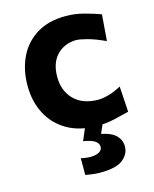

<svg xmlns="http://www.w3.org/2000/svg" viewBox="-120 -646 777 970"><g transform="rotate(-15 268.5 -161.0)"><path d="M329.1 11.7Q237.8 11.7 173.3 -25.4Q108.9 -62.5 75 -127.4Q41 -192.4 41 -274.9Q41 -358.4 72.5 -424.1Q104 -489.7 165.8 -527.8Q227.5 -565.9 317.4 -565.9Q366.7 -565.9 415.3 -552.7Q463.9 -539.6 497.6 -526.9L486.8 -389.6Q434.1 -414.1 394.5 -424.6Q355 -435.1 335 -435.1Q272.9 -432.6 235.1 -391.8Q197.3 -351.1 197.3 -279.3Q197.3 -207 241.5 -161.6Q285.6 -116.2 367.2 -114.7Q392.1 -114.7 424.8 -124Q457.5 -133.3 489.7 -151.4L498 -17.1Q466.3 -8.8 421.4 1.5Q376.5 11.7 329.1 11.7ZM280.8 243.7Q262.7 243.7 240.7 240.7Q218.8 237.8 206.1 235.4V147.5Q214.4 149.9 229.7 152.1Q245.1 154.3 257.3 154.3Q317.9 151.4 317.9 116.7Q317.9 101.1 302 88.4Q286.1 75.7 239.7 67.4L280.3 -28.3H361.3V0L336.9 55.7Q389.2 65.9 413.1 89.8Q437 113.8 437 147Q437 187 402.3 215.3Q367.7 243.7 280.8 243.7Z"/></g></svg>

Font: Pinar DS1 Bold
Style: Regular
Weight: 700
Designer: Amin Abedi
Version: Version 3.000